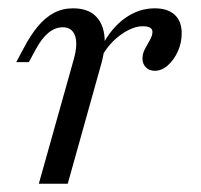

<svg xmlns="http://www.w3.org/2000/svg" viewBox="-20 -446 487 466"><path d="M74.2 0 158.9 -301.6Q169.4 -338.7 162.1 -359.3Q154.8 -379.8 132.3 -379.8Q113.7 -379.8 97.2 -366.1Q80.6 -352.4 66.1 -325L50 -295.2H19.4L37.9 -329.8Q54 -360.5 71.8 -381.9Q89.5 -403.2 110.5 -414.5Q131.5 -425.8 157.3 -425.8Q191.1 -425.8 210.1 -408.9Q229 -391.9 233.1 -361.7Q237.1 -331.5 225.8 -291.1L144.4 0ZM355.6 -274.2Q341.9 -274.2 333.9 -282.7Q325.8 -291.1 325.8 -304Q325.8 -316.1 331.9 -327.4Q337.9 -338.7 344 -349.2Q350 -359.7 350 -368.5Q350 -382.3 326.6 -382.3Q302.4 -382.3 273.8 -362.1Q245.2 -341.9 225.8 -307.3L226.6 -333.1Q250 -378.2 283.5 -402Q316.9 -425.8 355.6 -425.8Q387.1 -425.8 404 -410.1Q421 -394.4 421 -365.3Q421 -341.9 411.7 -321.4Q402.4 -300.8 387.5 -287.5Q372.6 -274.2 355.6 -274.2Z"/></svg>

Font: Playfair 5pt SemiExpanded Light 12pt
Style: Italic
Weight: 300
Italic angle: -15.6°
Version: Version 2.000;gftools[0.9.28]